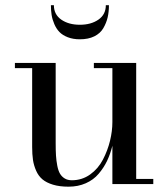

<svg xmlns="http://www.w3.org/2000/svg" viewBox="-20 -699 638 729"><path d="M184.6 -679.2Q184.6 -644 212.6 -624.5Q240.7 -605 283.2 -605Q325.7 -605 353.8 -624.5Q381.8 -644 381.8 -679.2H393.6Q393.6 -653.8 388.7 -632.8Q383.8 -611.8 372.3 -592Q360.8 -572.3 338.1 -561Q315.4 -549.8 283.2 -549.8Q257.3 -549.8 237.3 -557.6Q217.3 -565.4 205.6 -577.6Q193.8 -589.8 186.3 -607.4Q178.7 -625 176 -642.1Q173.3 -659.2 173.3 -679.2ZM497.1 -19.5H562V0H406.7V-145.5Q398.9 -114.3 386.5 -88.1Q374 -62 354.5 -39.1Q335 -16.1 305.7 -3.2Q276.4 9.8 240.2 9.8Q206.1 9.8 181.2 2.2Q156.2 -5.4 141.1 -18.1Q126 -30.8 117.2 -50.8Q108.4 -70.8 105.2 -91.8Q102.1 -112.8 102.1 -141.1V-440.4H36.6V-460H191.4V-155.3Q191.4 -127.4 192.6 -108.2Q193.8 -88.9 197.5 -69.8Q201.2 -50.8 207.8 -39.6Q214.4 -28.3 225.6 -21.5Q236.8 -14.6 252.9 -14.6Q291.5 -14.6 322.3 -36.6Q353 -58.6 370.8 -93Q388.7 -127.4 397.7 -164.3Q406.7 -201.2 406.7 -235.4V-440.4H336.4V-460H497.1Z"/></svg>

Font: Bodoni* 11pt
Style: Regular
Weight: 400
Version: Version 2.3